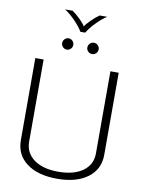

<svg xmlns="http://www.w3.org/2000/svg" viewBox="-108 -1101 885 1186"><g transform="rotate(10 334.0 -508.5)"><path d="M73 -185V-700H125V-185Q125 -115 181 -74Q237 -33 334 -33Q431 -33 487.5 -73.5Q544 -114 544 -185V-700H596V-185Q596 -94 525.5 -41.5Q455 11 334 11Q213 11 143 -41.5Q73 -94 73 -185ZM202 -1028H249Q273 -1012 300 -985Q327 -958 334 -944Q341 -958 368 -985Q395 -1012 419 -1028H466Q437 -1010 402.5 -975Q368 -940 349 -908H319Q301 -939 266.5 -974Q232 -1009 202 -1028ZM220 -820Q220 -835 230.5 -845.5Q241 -856 255 -856Q269 -856 279.5 -845.5Q290 -835 290 -820Q290 -806 279.5 -795.5Q269 -785 255 -785Q241 -785 230.5 -795.5Q220 -806 220 -820ZM378 -820Q378 -835 388.5 -845.5Q399 -856 414 -856Q428 -856 438.5 -845.5Q449 -835 449 -820Q449 -806 438.5 -795.5Q428 -785 414 -785Q399 -785 388.5 -795.5Q378 -806 378 -820Z"/></g></svg>

Font: KoHo Light
Style: Regular
Weight: 300
Version: Version 1.000; ttfautohint (v1.6)